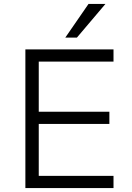

<svg xmlns="http://www.w3.org/2000/svg" viewBox="-20 -956 672 976"><path d="M109 0V-705H557V-643H177V-388H536V-326H177V-62H557V0ZM312 -765 430 -936H516L371 -765Z"/></svg>

Font: Nunito Sans 8pt Light
Style: Regular
Weight: 300
Version: Version 3.101;gftools[0.9.27]